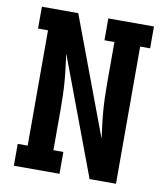

<svg xmlns="http://www.w3.org/2000/svg" viewBox="-82 -805 765 874"><g transform="rotate(10 300.0 -367.5)"><path d="M41 0V-101H87V-634H41V-735H209L413 -190Q409 -221 405 -252.5Q401 -284 398.5 -315.5Q396 -347 395 -378.5Q394 -410 394 -441V-634H348V-735H559V-634H513V0H391L187 -545Q191 -514 195 -482.5Q199 -451 201.5 -419.5Q204 -388 205 -356.5Q206 -325 206 -294V-101H252V0Z"/></g></svg>

Font: Iosevka Slab Extended
Style: Bold
Weight: 700
Width: 7
Monospace: yes
Designer: Belleve Invis
Foundry: Belleve Invis
Version: Version 11.1.0; ttfautohint (v1.8.3)